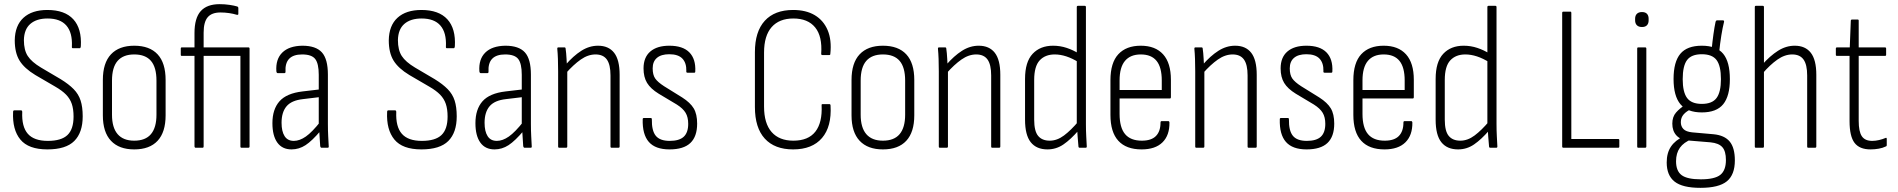

<svg xmlns="http://www.w3.org/2000/svg" viewBox="-20 -711 9132 924"><path d="M208 8Q117 8 78 -39.5Q39 -87 43 -172Q43 -180 49 -180H81Q87 -180 87 -172Q84 -101 114 -67Q144 -33 210 -33Q275 -33 304.5 -61Q334 -89 334 -150Q334 -186 325.5 -211Q317 -236 298 -255.5Q279 -275 246 -294L150 -350Q97 -382 74 -419.5Q51 -457 51 -517Q52 -588 93 -625.5Q134 -663 208 -663Q292 -663 333 -618Q374 -573 369 -488Q368 -479 364 -479H330Q325 -479 326 -488Q329 -554 299.5 -588Q270 -622 209 -622Q156 -622 126 -596Q96 -570 95 -518Q95 -470 113.5 -441.5Q132 -413 177 -386L272 -330Q311 -306 334.5 -282Q358 -258 368 -227Q378 -196 378 -151Q378 -73 337.5 -32.5Q297 8 208 8Z M626 8Q553 8 514 -33.5Q475 -75 475 -156V-326Q475 -408 514 -449.5Q553 -491 626 -491Q700 -491 738.5 -449.5Q777 -408 777 -326V-156Q777 -75 738.5 -33.5Q700 8 626 8ZM626 -34Q680 -34 706.5 -65.5Q733 -97 733 -159V-323Q733 -387 706.5 -418Q680 -449 626 -449Q573 -449 546 -418Q519 -387 519 -323V-159Q519 -97 546 -65.5Q573 -34 626 -34Z M921 0Q919 0 917.5 -2Q916 -4 916 -6V-442H855Q850 -442 850 -447V-477Q850 -483 855 -483H916V-552Q916 -624 946 -657.5Q976 -691 1037 -691Q1062 -691 1085 -687.5Q1108 -684 1121 -680Q1127 -678 1127 -672V-644Q1127 -638 1119 -640Q1103 -645 1082.5 -648Q1062 -651 1041 -651Q999 -651 979.5 -628Q960 -605 960 -554V-483H1175Q1181 -483 1181 -477V-6Q1181 0 1175 0H1142Q1137 0 1137 -6V-442H960V-6Q960 -4 959 -2Q958 0 955 0Z M1527 0Q1523 0 1521 -7Q1520 -28 1518 -54Q1516 -80 1516 -100L1514 -110V-351Q1514 -405 1497 -427Q1480 -449 1434 -449Q1349 -449 1354 -365Q1354 -359 1348 -359H1317Q1311 -359 1310 -368Q1306 -426 1338.5 -458Q1371 -490 1435 -491Q1500 -491 1529 -459Q1558 -427 1558 -352V-115Q1558 -82 1559.5 -55Q1561 -28 1562 -7Q1563 0 1557 0ZM1383 8Q1338 8 1314.5 -25Q1291 -58 1291 -118Q1291 -185 1325 -223.5Q1359 -262 1436 -271L1521 -281V-244L1438 -234Q1383 -228 1359 -199.5Q1335 -171 1335 -120Q1335 -79 1349.5 -56Q1364 -33 1394 -33Q1422 -33 1452 -54Q1482 -75 1523 -127L1524 -83Q1482 -33 1450.5 -12.5Q1419 8 1383 8Z M2008 8Q1917 8 1878 -39.5Q1839 -87 1843 -172Q1843 -180 1849 -180H1881Q1887 -180 1887 -172Q1884 -101 1914 -67Q1944 -33 2010 -33Q2075 -33 2104.5 -61Q2134 -89 2134 -150Q2134 -186 2125.5 -211Q2117 -236 2098 -255.5Q2079 -275 2046 -294L1950 -350Q1897 -382 1874 -419.5Q1851 -457 1851 -517Q1852 -588 1893 -625.5Q1934 -663 2008 -663Q2092 -663 2133 -618Q2174 -573 2169 -488Q2168 -479 2164 -479H2130Q2125 -479 2126 -488Q2129 -554 2099.5 -588Q2070 -622 2009 -622Q1956 -622 1926 -596Q1896 -570 1895 -518Q1895 -470 1913.5 -441.5Q1932 -413 1977 -386L2072 -330Q2111 -306 2134.5 -282Q2158 -258 2168 -227Q2178 -196 2178 -151Q2178 -73 2137.5 -32.5Q2097 8 2008 8Z M2504 0Q2500 0 2498 -7Q2497 -28 2495 -54Q2493 -80 2493 -100L2491 -110V-351Q2491 -405 2474 -427Q2457 -449 2411 -449Q2326 -449 2331 -365Q2331 -359 2325 -359H2294Q2288 -359 2287 -368Q2283 -426 2315.5 -458Q2348 -490 2412 -491Q2477 -491 2506 -459Q2535 -427 2535 -352V-115Q2535 -82 2536.5 -55Q2538 -28 2539 -7Q2540 0 2534 0ZM2360 8Q2315 8 2291.5 -25Q2268 -58 2268 -118Q2268 -185 2302 -223.5Q2336 -262 2413 -271L2498 -281V-244L2415 -234Q2360 -228 2336 -199.5Q2312 -171 2312 -120Q2312 -79 2326.5 -56Q2341 -33 2371 -33Q2399 -33 2429 -54Q2459 -75 2500 -127L2501 -83Q2459 -33 2427.5 -12.5Q2396 8 2360 8Z M2923 0Q2918 0 2918 -6V-348Q2918 -400 2900.5 -424.5Q2883 -449 2846 -449Q2810 -449 2775 -424.5Q2740 -400 2702 -357L2701 -398Q2739 -442 2777.5 -466.5Q2816 -491 2858 -491Q2909 -491 2935.5 -457Q2962 -423 2962 -351V-6Q2962 0 2956 0ZM2671 0Q2666 0 2666 -6V-367Q2666 -399 2665 -427Q2664 -455 2662 -475Q2661 -483 2667 -483H2696Q2702 -483 2702 -477Q2705 -457 2706.5 -428Q2708 -399 2709 -381L2710 -372V-6Q2710 0 2704 0Z M3202 8Q3134 8 3102.5 -28Q3071 -64 3073 -137Q3073 -143 3078 -143H3112Q3117 -143 3117 -137Q3116 -82 3136 -57.5Q3156 -33 3203 -33Q3249 -33 3270.5 -53Q3292 -73 3292 -115Q3292 -147 3279.5 -168Q3267 -189 3237 -208L3150 -260Q3111 -284 3094 -312Q3077 -340 3077 -382Q3077 -435 3109.5 -463Q3142 -491 3201 -491Q3266 -491 3297.5 -459Q3329 -427 3326 -367Q3326 -361 3321 -361H3288Q3286 -361 3284 -362.5Q3282 -364 3283 -369Q3284 -408 3264 -429Q3244 -450 3201 -450Q3162 -450 3141.5 -432.5Q3121 -415 3121 -382Q3121 -351 3133 -333.5Q3145 -316 3176 -296L3263 -242Q3302 -217 3318.5 -189.5Q3335 -162 3335 -116Q3335 -54 3302.5 -23Q3270 8 3202 8Z M3797 8Q3708 8 3660.5 -44Q3613 -96 3613 -196V-460Q3613 -559 3660.5 -611Q3708 -663 3797 -663Q3859 -663 3901 -638Q3943 -613 3963 -566Q3983 -519 3976 -452Q3976 -446 3971 -446H3938Q3932 -446 3932 -452Q3938 -536 3903 -579Q3868 -622 3798 -622Q3730 -622 3693.5 -580.5Q3657 -539 3657 -458V-198Q3657 -117 3693.5 -75.5Q3730 -34 3798 -34Q3870 -34 3904 -77.5Q3938 -121 3934 -204Q3933 -210 3939 -210H3971Q3977 -210 3977 -203Q3983 -102 3936 -47Q3889 8 3797 8Z M4229 8Q4156 8 4117 -33.5Q4078 -75 4078 -156V-326Q4078 -408 4117 -449.5Q4156 -491 4229 -491Q4303 -491 4341.5 -449.5Q4380 -408 4380 -326V-156Q4380 -75 4341.5 -33.5Q4303 8 4229 8ZM4229 -34Q4283 -34 4309.5 -65.5Q4336 -97 4336 -159V-323Q4336 -387 4309.5 -418Q4283 -449 4229 -449Q4176 -449 4149 -418Q4122 -387 4122 -323V-159Q4122 -97 4149 -65.5Q4176 -34 4229 -34Z M4755 0Q4750 0 4750 -6V-348Q4750 -400 4732.5 -424.5Q4715 -449 4678 -449Q4642 -449 4607 -424.5Q4572 -400 4534 -357L4533 -398Q4571 -442 4609.5 -466.5Q4648 -491 4690 -491Q4741 -491 4767.5 -457Q4794 -423 4794 -351V-6Q4794 0 4788 0ZM4503 0Q4498 0 4498 -6V-367Q4498 -399 4497 -427Q4496 -455 4494 -475Q4493 -483 4499 -483H4528Q4534 -483 4534 -477Q4537 -457 4538.5 -428Q4540 -399 4541 -381L4542 -372V-6Q4542 0 4536 0Z M5021 8Q4968 8 4940.5 -26.5Q4913 -61 4913 -135V-331Q4913 -413 4949.5 -452Q4986 -491 5048 -491Q5082 -491 5113.5 -480.5Q5145 -470 5172 -453L5173 -410Q5141 -430 5112 -439.5Q5083 -449 5056 -449Q5010 -449 4983.5 -420.5Q4957 -392 4957 -326V-135Q4957 -80 4976 -57Q4995 -34 5032 -34Q5067 -34 5100.5 -59Q5134 -84 5171 -128V-84Q5133 -40 5098 -16Q5063 8 5021 8ZM5176 0Q5170 0 5170 -7Q5168 -29 5166 -55Q5164 -81 5164 -98L5162 -110V-677Q5162 -683 5168 -683H5200Q5206 -683 5206 -677V-114Q5206 -83 5207.5 -55.5Q5209 -28 5210 -8Q5211 0 5205 0Z M5474 8Q5400 8 5362 -33.5Q5324 -75 5324 -158V-325Q5324 -409 5362 -450Q5400 -491 5470 -491Q5540 -491 5577.5 -449.5Q5615 -408 5615 -327V-244Q5615 -237 5610 -237H5368V-163Q5368 -97 5394.5 -65.5Q5421 -34 5475 -34Q5521 -34 5543 -56.5Q5565 -79 5565 -121Q5565 -128 5570 -128H5603Q5607 -128 5608 -122Q5609 -60 5574.5 -26Q5540 8 5474 8ZM5368 -278H5571V-324Q5571 -387 5546 -418Q5521 -449 5470 -449Q5420 -449 5394 -418Q5368 -387 5368 -324Z M5989 0Q5984 0 5984 -6V-348Q5984 -400 5966.5 -424.5Q5949 -449 5912 -449Q5876 -449 5841 -424.5Q5806 -400 5768 -357L5767 -398Q5805 -442 5843.5 -466.5Q5882 -491 5924 -491Q5975 -491 6001.5 -457Q6028 -423 6028 -351V-6Q6028 0 6022 0ZM5737 0Q5732 0 5732 -6V-367Q5732 -399 5731 -427Q5730 -455 5728 -475Q5727 -483 5733 -483H5762Q5768 -483 5768 -477Q5771 -457 5772.5 -428Q5774 -399 5775 -381L5776 -372V-6Q5776 0 5770 0Z M6268 8Q6200 8 6168.5 -28Q6137 -64 6139 -137Q6139 -143 6144 -143H6178Q6183 -143 6183 -137Q6182 -82 6202 -57.5Q6222 -33 6269 -33Q6315 -33 6336.5 -53Q6358 -73 6358 -115Q6358 -147 6345.5 -168Q6333 -189 6303 -208L6216 -260Q6177 -284 6160 -312Q6143 -340 6143 -382Q6143 -435 6175.5 -463Q6208 -491 6267 -491Q6332 -491 6363.5 -459Q6395 -427 6392 -367Q6392 -361 6387 -361H6354Q6352 -361 6350 -362.5Q6348 -364 6349 -369Q6350 -408 6330 -429Q6310 -450 6267 -450Q6228 -450 6207.5 -432.5Q6187 -415 6187 -382Q6187 -351 6199 -333.5Q6211 -316 6242 -296L6329 -242Q6368 -217 6384.5 -189.5Q6401 -162 6401 -116Q6401 -54 6368.5 -23Q6336 8 6268 8Z M6643 8Q6569 8 6531 -33.5Q6493 -75 6493 -158V-325Q6493 -409 6531 -450Q6569 -491 6639 -491Q6709 -491 6746.5 -449.5Q6784 -408 6784 -327V-244Q6784 -237 6779 -237H6537V-163Q6537 -97 6563.5 -65.5Q6590 -34 6644 -34Q6690 -34 6712 -56.5Q6734 -79 6734 -121Q6734 -128 6739 -128H6772Q6776 -128 6777 -122Q6778 -60 6743.5 -26Q6709 8 6643 8ZM6537 -278H6740V-324Q6740 -387 6715 -418Q6690 -449 6639 -449Q6589 -449 6563 -418Q6537 -387 6537 -324Z M6997 8Q6944 8 6916.5 -26.5Q6889 -61 6889 -135V-331Q6889 -413 6925.5 -452Q6962 -491 7024 -491Q7058 -491 7089.5 -480.5Q7121 -470 7148 -453L7149 -410Q7117 -430 7088 -439.5Q7059 -449 7032 -449Q6986 -449 6959.5 -420.5Q6933 -392 6933 -326V-135Q6933 -80 6952 -57Q6971 -34 7008 -34Q7043 -34 7076.5 -59Q7110 -84 7147 -128V-84Q7109 -40 7074 -16Q7039 8 6997 8ZM7152 0Q7146 0 7146 -7Q7144 -29 7142 -55Q7140 -81 7140 -98L7138 -110V-677Q7138 -683 7144 -683H7176Q7182 -683 7182 -677V-114Q7182 -83 7183.5 -55.5Q7185 -28 7186 -8Q7187 0 7181 0Z M7504 0Q7498 0 7498 -6V-649Q7498 -655 7504 -655H7537Q7540 -655 7541 -653.5Q7542 -652 7542 -649V-42H7768Q7773 -42 7773 -36V-6Q7773 0 7768 0Z M7864 0Q7859 0 7859 -6V-477Q7859 -483 7864 -483H7897Q7903 -483 7903 -477V-6Q7903 0 7897 0ZM7882 -581Q7866 -581 7857.5 -589.5Q7849 -598 7849 -613V-621Q7849 -636 7857.5 -644.5Q7866 -653 7882 -653Q7898 -653 7906 -644.5Q7914 -636 7914 -621V-613Q7914 -598 7906 -589.5Q7898 -581 7882 -581Z M8163 193Q8077 193 8039 163Q8001 133 8001 71Q8001 25 8021.5 -5.5Q8042 -36 8083 -55L8121 -41Q8083 -26 8064.5 0Q8046 26 8046 65Q8046 112 8073 132Q8100 152 8165 152Q8232 152 8259 130.5Q8286 109 8286 59Q8286 17 8269 -2.5Q8252 -22 8212 -26L8103 -35Q8067 -38 8047.5 -59.5Q8028 -81 8028 -116Q8028 -149 8046 -169.5Q8064 -190 8091 -207L8121 -187Q8096 -176 8082.5 -160.5Q8069 -145 8069 -123Q8069 -103 8081.5 -90Q8094 -77 8124 -74L8226 -65Q8279 -60 8304 -30Q8329 0 8329 61Q8329 130 8290.5 161.5Q8252 193 8163 193ZM8170 -170Q8100 -170 8067 -209.5Q8034 -249 8034 -331Q8034 -413 8066.5 -452Q8099 -491 8170 -491Q8241 -491 8273 -452Q8305 -413 8305 -330Q8305 -249 8273 -209.5Q8241 -170 8170 -170ZM8170 -211Q8220 -211 8241 -239.5Q8262 -268 8262 -330Q8262 -394 8241 -422Q8220 -450 8170 -450Q8120 -450 8099 -422Q8078 -394 8078 -330Q8078 -268 8099 -239.5Q8120 -211 8170 -211ZM8253 -456 8217 -470Q8221 -511 8226 -546.5Q8231 -582 8236 -605Q8238 -613 8243 -613H8272Q8278 -613 8277 -606Q8270 -578 8264 -541Q8258 -504 8253 -456Z M8682 0Q8677 0 8677 -6V-348Q8677 -400 8659.5 -424.5Q8642 -449 8605 -449Q8569 -449 8533.5 -424Q8498 -399 8462 -357L8460 -399Q8498 -442 8536.5 -466.5Q8575 -491 8617 -491Q8668 -491 8694.5 -457Q8721 -423 8721 -351V-6Q8721 0 8715 0ZM8430 0Q8425 0 8425 -6V-677Q8425 -683 8430 -683H8463Q8469 -683 8469 -677V-6Q8469 0 8463 0Z M8982 8Q8929 8 8905 -23.5Q8881 -55 8881 -128V-442H8821Q8815 -442 8815 -447V-477Q8815 -483 8821 -483H8882L8887 -612Q8888 -617 8893 -617H8920Q8925 -617 8925 -612V-483H9051Q9057 -483 9057 -477V-447Q9057 -442 9051 -442H8925V-129Q8925 -78 8940 -55.5Q8955 -33 8990 -33Q9006 -33 9023 -37Q9040 -41 9054 -47Q9060 -50 9060 -42V-13Q9060 -7 9055 -6Q9041 1 9021.5 4.5Q9002 8 8982 8Z"/></svg>

Font: Sofia Sans Condensed Light
Style: Regular
Weight: 300
Designer: Botio Nikoltchev, Ani Petrova
Foundry: lettersoup
Version: Version 4.101